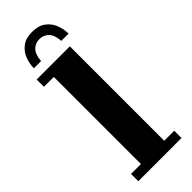

<svg xmlns="http://www.w3.org/2000/svg" viewBox="-224 -678 699 699"><g transform="rotate(-45 125.0 -329.0)"><path d="M14.5 0V-37.5H65.5V-486H14.5V-523.5H185.5V-37.5H237V0ZM125.5 -658Q157.5 -658 177.2 -643.5Q197 -629 206 -606.2Q215 -583.5 215 -559.5H177.5Q175.5 -591.5 161.2 -606Q147 -620.5 125.5 -620.5Q104 -620.5 90 -606Q76 -591.5 73.5 -559.5H36.5Q36.5 -583.5 45.5 -606.2Q54.5 -629 74 -643.5Q93.5 -658 125.5 -658Z"/></g></svg>

Font: Imbue 10pt
Style: Bold
Weight: 700
Designer: Tyler Finck
Foundry: Etcetera Type Company
Version: Version 1.102; ttfautohint (v1.8.3)